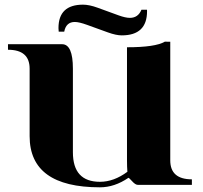

<svg xmlns="http://www.w3.org/2000/svg" viewBox="-20 -801 881 832"><path d="M616.9 -758.8Q617.2 -755.6 617.2 -752.4Q617.2 -647.7 507.6 -647.7Q483.4 -647.7 447.5 -660.6L356.9 -693.4Q322.5 -705.8 304.2 -705.8Q266.4 -705.8 258.3 -663.8H234.4Q233.4 -671.9 233.4 -679.2Q233.4 -780.8 339.8 -780.8Q366.9 -780.8 403.8 -767.3L494.1 -734.4Q523.7 -723.6 543 -723.6Q578.4 -723.6 593 -758.8ZM717.8 -106Q717.8 -23.9 811.5 -23.9V0H577.1Q566.7 0 552.9 -15.3Q539.1 -30.5 536.6 -30.5Q476.3 10.7 413.1 10.7Q108.4 10.7 108.4 -210.9V-503.4Q108.4 -585.4 14.6 -585.4V-609.4H249Q295.9 -609.4 295.9 -503.4V-141.1Q295.9 -13.2 413.1 -13.2Q473.4 -13.2 532 -56.6Q530.3 -77.6 530.3 -106V-596.2Q653.3 -596.2 694.3 -620.4L717.8 -620.1Z"/></svg>

Font: itsadzoke
Style: Regular
Weight: 700
Width: 7
Version: Version 0.45